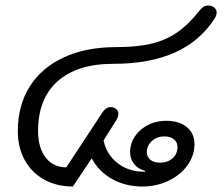

<svg xmlns="http://www.w3.org/2000/svg" viewBox="-20 -672 811 701"><path d="M45 -193Q45 -287 88.5 -356Q132 -425 213 -462.5Q294 -500 404 -500Q480 -500 532.5 -512.5Q585 -525 626.5 -553.5Q668 -582 709 -634Q723 -652 740 -652Q753 -652 762 -644.5Q771 -637 771 -627Q771 -616 764 -605Q711 -522 619 -480.5Q527 -439 394 -439Q262 -439 190.5 -375.5Q119 -312 119 -194Q119 -132 147 -96.5Q175 -61 222 -61L355 -263Q367 -281 384 -281Q396 -281 404 -274Q412 -267 412 -257Q412 -245 405 -234L358 -159Q370 -106 411 -75Q452 -44 510 -45V-48Q484 -55 469.5 -73.5Q455 -92 455 -116Q455 -164 493.5 -197.5Q532 -231 587 -231Q634 -231 662 -208Q690 -185 690 -146Q690 -104 664.5 -68.5Q639 -33 595 -12Q551 9 500 9Q439 9 390 -18Q341 -45 315 -94L246 9Q187 9 141 -16.5Q95 -42 70 -88Q45 -134 45 -193ZM628 -135Q628 -153 615 -163.5Q602 -174 580 -174Q553 -174 534.5 -157Q516 -140 516 -117Q516 -99 529 -88.5Q542 -78 564 -78Q592 -78 610 -94Q628 -110 628 -135Z"/></svg>

Font: Kodchasan
Style: Italic
Weight: 400
Italic angle: -10°
Version: Version 1.000; ttfautohint (v1.6)